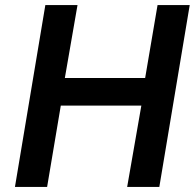

<svg xmlns="http://www.w3.org/2000/svg" viewBox="-20 -738 769 758"><path d="M159 -718H286L236 -430H553L602 -718H729L609 0H482L538 -321H220L166 0H39Z"/></svg>

Font: Nebula Sans Semibold
Style: Regular
Weight: 600
Italic angle: -9°
Designer: Paul D. Hunt for Adobe (as Source Sans)
Foundry: Nebula Entertainment & Broadcasting LLC
Version: Version 1.010